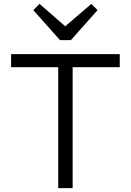

<svg xmlns="http://www.w3.org/2000/svg" viewBox="-20 -966 672 986"><path d="M279 0H353V-621H595V-688H37V-621H279ZM151 -914 288 -760H344L481 -914L449 -946L315 -831L183 -946Z"/></svg>

Font: MV Cash Light
Style: Regular
Weight: 300
Designer: Rodrigo Fuenzalida
Foundry: fragTYPE
Version: Version 1.100;Glyphs 3.1.2 (3151)